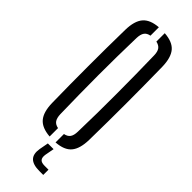

<svg xmlns="http://www.w3.org/2000/svg" viewBox="-320 -822 1010 1010"><g transform="rotate(45 185.0 -316.5)"><path d="M162.8 6.3Q102.4 1.8 75.5 -29.9Q48.6 -61.6 47.3 -127.8Q45.9 -197.9 45.4 -265.4Q44.9 -332.9 44.9 -399.9Q44.9 -466.9 45.4 -534.4Q45.9 -601.9 47.3 -672Q48.6 -738.5 75.5 -770.2Q102.4 -801.8 162.8 -806.3V-743.8Q140.6 -740 130.6 -725.6Q120.6 -711.2 119.6 -683.3Q117.6 -613.6 116.8 -543.3Q115.9 -472.9 115.9 -402.1Q115.9 -331.2 117 -259.9Q118 -188.6 119.6 -116.5Q120.6 -88.9 130.6 -74.6Q140.6 -60.4 162.8 -56.2ZM206.8 6.3V-56.2Q229 -60.4 239.1 -74.6Q249.3 -88.9 249.8 -116.5Q251.9 -188.6 252.7 -259.9Q253.5 -331.2 253.3 -402.1Q253.1 -472.9 252.3 -543.3Q251.5 -613.6 249.8 -683.3Q249.3 -711.2 239.1 -725.2Q228.9 -739.2 206.8 -743.8V-806.3Q267.9 -802.1 294.4 -770.4Q321 -738.7 322.5 -672Q323.7 -601.7 324.3 -534Q324.9 -466.3 324.9 -399.6Q324.9 -332.8 324.3 -265.3Q323.7 -197.9 322.5 -127.8Q321 -61.4 294.4 -29.7Q267.9 2 206.8 6.3ZM282 173H252.8Q205.5 173 185.4 152.7Q165.4 132.5 172.4 89.9L182 38.6H224.6L215 89.9Q211.5 112.9 220.4 123.5Q229.2 134 252.8 134H282Z"/></g></svg>

Font: Big Shoulders Stencil Display SC Thin
Style: Regular
Weight: 100
Designer: Patric King
Foundry: XO Type Co
Version: Version 2.001